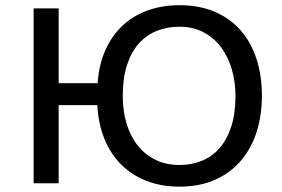

<svg xmlns="http://www.w3.org/2000/svg" viewBox="-20 -694 1068 727"><path d="M202.1 -378.9H349.6Q354.5 -449.7 379.4 -504.9Q404.3 -560.1 444.8 -597.7Q485.4 -635.3 540 -654.8Q594.7 -674.3 659.7 -674.3Q734.9 -674.3 793 -649.4Q851.1 -624.5 890.9 -579.3Q930.7 -534.2 951.2 -470.9Q971.7 -407.7 971.7 -331.1Q971.7 -257.3 951.7 -194.6Q931.6 -131.8 892.3 -85.7Q853 -39.6 794.7 -13.4Q736.3 12.7 659.7 12.7Q589.8 12.7 533.7 -9.5Q477.5 -31.7 437.5 -72.3Q397.5 -112.8 374.8 -169.7Q352.1 -226.6 348.6 -295.9H202.1V0H107.4V-662.1H202.1ZM444.8 -331.1Q444.8 -274.4 459.2 -226.3Q473.6 -178.2 501.2 -143.3Q528.8 -108.4 568.6 -88.9Q608.4 -69.3 659.7 -69.3Q705.1 -69.3 743.9 -85Q782.7 -100.6 811 -132.8Q839.4 -165 855.5 -214.4Q871.6 -263.7 871.6 -331.1Q871.6 -383.3 857.9 -430.9Q844.2 -478.5 817.6 -514.4Q791 -550.3 751.2 -571.5Q711.4 -592.8 659.7 -592.8Q613.8 -592.8 574.5 -577.4Q535.2 -562 506.3 -530Q477.5 -498 461.2 -448.5Q444.8 -398.9 444.8 -331.1Z"/></svg>

Font: PT Astra Sans
Style: Regular
Weight: 400
Designer: A.Korolkova, I. Chaeva
Foundry: ParaType Ltd
Version: Version 1.001; ttfautohint (v1.6)